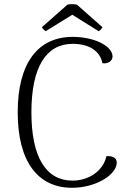

<svg xmlns="http://www.w3.org/2000/svg" viewBox="-20 -878 628 911"><path d="M345 -856C333 -859 312 -859 300 -856L179 -749C181 -743 191 -733 197 -730L323 -808L448 -730C455 -733 464 -743 466 -749ZM322 13C435 13 534 -49 534 -107C534 -131 510 -139 485 -137C468 -62 396 -21 324 -21C199 -21 129 -131 129 -345C129 -560 199 -670 325 -670C403 -670 455 -636 466 -578C495 -574 514 -591 514 -610C514 -658 431 -703 325 -703C160 -703 64 -579 64 -345C64 -112 159 13 322 13Z"/></svg>

Font: Arima Koshi Light
Style: Regular
Weight: 300
Designer: Joana Correia and Natanael Gama
Foundry: NDISCOVER
Version: Version 1.019;PS 001.019;hotconv 1.0.88;makeotf.lib2.5.64775